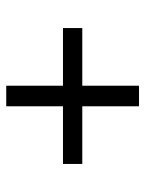

<svg xmlns="http://www.w3.org/2000/svg" viewBox="55 -658 466 616"><g transform="rotate(90 288.0 -350.0)"><path d="M506 -381H321V-563H255V-381H70V-319H255V-137H321V-319H506Z"/></g></svg>

Font: Montserrat-Alt1
Style: Regular
Weight: 400
Designer: Differentunic
Foundry: Differentunic
Version: Version 7.222